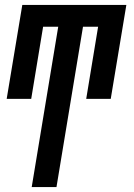

<svg xmlns="http://www.w3.org/2000/svg" viewBox="-20 -540 540 775"><path d="M108 215 215 -432H154L106 -141H7L70 -520H490L427 -141H328L376 -432H315L208 215Z"/></svg>

Font: Iosevka Curly Semibold
Style: Italic
Weight: 600
Italic angle: -9°
Monospace: yes
Designer: Belleve Invis
Foundry: Belleve Invis
Version: Version 22.1.2; ttfautohint (v1.8.4)